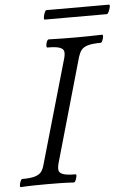

<svg xmlns="http://www.w3.org/2000/svg" viewBox="-56 -845 601 890"><g transform="rotate(-5 244.5 -400.5)"><path d="M4 3Q0 3 1 -6Q2 -15 6 -24.5Q10 -34 14 -34Q54 -34 74.5 -40.5Q95 -47 104 -59.5Q113 -72 118 -91L257 -575Q262 -594 260 -606Q258 -618 241 -624.5Q224 -631 183 -631Q179 -631 179.5 -640.5Q180 -650 184 -659Q188 -668 193 -668Q224 -667 255 -666.5Q286 -666 317 -666Q348 -666 379 -666.5Q410 -667 441 -668Q446 -668 445 -659Q444 -650 440 -640.5Q436 -631 431 -631Q391 -631 370.5 -624.5Q350 -618 341 -606Q332 -594 326 -575L188 -91Q183 -72 185 -59.5Q187 -47 204.5 -40.5Q222 -34 262 -34Q267 -34 265.5 -24.5Q264 -15 260 -6Q256 3 251 3Q220 1 189.5 0.5Q159 0 128 0Q97 0 66.5 0.5Q36 1 4 3ZM182 -761Q178 -761 179.5 -772Q181 -783 185.5 -793.5Q190 -804 194 -804H485Q490 -804 488 -793.5Q486 -783 481 -772Q476 -761 471 -761Z"/></g></svg>

Font: Junicode VF
Style: Italic
Weight: 400
Italic angle: -11°
Designer: Peter S. Baker
Version: Version 2.209